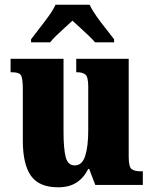

<svg xmlns="http://www.w3.org/2000/svg" viewBox="-20 -786 651 816"><path d="M227 10Q146 10 111.5 -39Q77 -88 77 -188V-407Q77 -450 70 -464.5Q63 -479 29 -479H25V-536H250V-226Q250 -155 259 -119Q268 -83 298 -83Q329 -83 342 -123Q355 -163 355 -232V-418Q355 -460 342.5 -469.5Q330 -479 307 -479H304V-536H527V-119Q527 -76 540 -67Q553 -58 576 -58H587V0H385L359 -68H355Q336 -30 305 -10Q274 10 227 10ZM112 -619Q126 -638 146.5 -664Q167 -690 186.5 -717Q206 -744 216 -766H361Q371 -744 390 -717Q409 -690 430 -664Q451 -638 465 -619V-606H384Q377 -615 359 -632.5Q341 -650 321 -668Q301 -686 288 -698Q274 -685 255 -668Q236 -651 219 -634.5Q202 -618 193 -606H112Z"/></svg>

Font: Noto Serif Condensed Black
Style: Regular
Weight: 900
Width: 3
Designer: Monotype Design Team
Foundry: Monotype Imaging Inc.
Version: Version 2.015; ttfautohint (v1.8.4.7-5d5b)